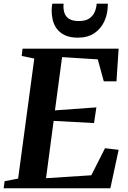

<svg xmlns="http://www.w3.org/2000/svg" viewBox="-30 -1002 682 1022"><path d="M-10.5 0 -5.5 -37.5 66.5 -51.5 152.5 -690.5 85.5 -704 90 -743H601.5L590 -569H522.5L490.5 -686L300.5 -698L262.5 -414.5L483 -430.5L470.5 -347L255.5 -358.5L215 -53.5L456 -69L529 -213L601.5 -204.5L557.5 0ZM384.5 -801.5Q342 -801.5 314.5 -815Q287 -828.5 271.5 -850.2Q256 -872 250.2 -897.8Q244.5 -923.5 245 -947.5Q245 -957.5 246 -966.2Q247 -975 248.5 -982.5H308.5Q306 -954.5 312.8 -933.8Q319.5 -913 338 -901.5Q356.5 -890 390 -890Q426.5 -890 446.5 -904.5Q466.5 -919 475 -940.5Q483.5 -962 484.5 -982.5H544Q544.5 -930.5 526 -889.8Q507.5 -849 472 -825.2Q436.5 -801.5 384.5 -801.5Z"/></svg>

Font: Merriweather 60pt
Style: Bold Italic
Weight: 700
Italic angle: -7.8°
Version: Version 2.101